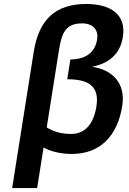

<svg xmlns="http://www.w3.org/2000/svg" viewBox="-20 -762 649 969"><path d="M444.3 -425C535.2 -443 587.1 -493.3 600.2 -576C618.4 -690.8 535.4 -742 415.5 -742C258.8 -742 175.8 -661.9 150.2 -500L41.4 187H167.4L199.9 -18C230.6 1.1 286 15 341.6 15C487.4 15 573.3 -77.6 597.1 -228C615.1 -341.8 547.2 -410.5 444.3 -425ZM395 -644C448.3 -644 478 -612.1 470.2 -563C459.1 -493 407.1 -462 335.2 -462L319.3 -362C428.1 -362 482.7 -326.7 466.6 -225C453.7 -143.4 414.7 -86 338.6 -86C291.3 -86 250.4 -97 215.8 -119L276.8 -504C291.2 -594.8 309.4 -644 395 -644Z"/></svg>

Font: Fog Sans
Style: It
Weight: 700
Foundry: Intel Corporation
Version: Version 1.00